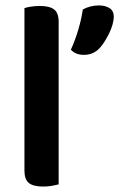

<svg xmlns="http://www.w3.org/2000/svg" viewBox="-20 -680 439 707"><path d="M196 -1Q188 1 172.5 4Q157 7 139 7Q103 7 86.5 -6Q70 -19 70 -52V-650Q78 -653 93.5 -655.5Q109 -658 127 -658Q163 -658 179.5 -645Q196 -632 196 -599ZM289 -478Q258 -478 241 -497Q258 -535 269 -573Q280 -611 285 -645Q297 -652 312.5 -656Q328 -660 344 -660Q368 -660 383.5 -650Q399 -640 399 -618Q399 -606 394.5 -590Q390 -574 382.5 -558.5Q375 -543 366 -528.5Q357 -514 348 -504Q335 -490 320.5 -484Q306 -478 289 -478Z"/></svg>

Font: Baloo 2 Latin SemiBold
Style: Regular
Weight: 400
Designer: Sarang Kulkarni and Ek Type
Foundry: Ek Type
Version: Version 1.001